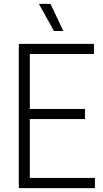

<svg xmlns="http://www.w3.org/2000/svg" viewBox="-20 -965 526 985"><path d="M76.5 0V-740H462V-688H133V-406H416V-354H133V-52H467V0ZM257 -806 179.5 -945H239L305 -806Z"/></svg>

Font: Encode Sans Condensed Condensed Light
Style: Regular
Weight: 300
Width: 3
Designer: Multiple Designers
Foundry: Impallari Type
Version: Version 3.000; ttfautohint (v1.8.3) -l 8 -r 50 -G 200 -x 14 